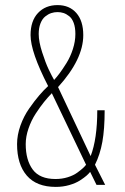

<svg xmlns="http://www.w3.org/2000/svg" viewBox="-20 -726 490 754"><path d="M199 8Q123.5 8 85.2 -36.5Q47 -81 47 -160Q47 -195.5 60.2 -232.8Q73.5 -270 94.8 -300.2Q116 -330.5 133.8 -351.2Q151.5 -372 169 -388Q100 -522 100 -588Q100 -644 129.2 -675Q158.5 -706 206 -706Q252.5 -706 279.8 -675Q307 -644 307 -588Q307 -493 208 -384L336 -113Q362 -180.5 362 -293H391Q391 -219.5 382 -169.2Q373 -119 353 -79L393 0H359L334 -51Q329 -44.5 319.8 -36.2Q310.5 -28 293.8 -17.2Q277 -6.5 252 0.8Q227 8 199 8ZM192.5 -412Q203.5 -424 214.5 -438.8Q225.5 -453.5 241 -478.2Q256.5 -503 266.2 -533.2Q276 -563.5 276 -592.5Q276 -618 269.5 -635.8Q263 -653.5 252 -662.2Q241 -671 229.8 -674.8Q218.5 -678.5 206 -678.5Q193 -678.5 181 -674.5Q169 -670.5 157.5 -661.2Q146 -652 139 -634.2Q132 -616.5 132 -592.5Q132 -562.5 145.5 -520.8Q159 -479 170.8 -454.2Q182.5 -429.5 192.5 -412ZM198 -23Q223.5 -23 246 -30Q268.5 -37 283.5 -48Q298.5 -59 306 -66Q313.5 -73 318 -79L183.5 -360Q168 -344 153 -325.5Q138 -307 120.2 -279.8Q102.5 -252.5 91.8 -221Q81 -189.5 81 -160Q81 -97.5 108.5 -60.2Q136 -23 198 -23Z"/></svg>

Font: League Mono Condensed Thin
Style: Regular
Weight: 100
Width: 1
Designer: Tyler Finck
Foundry: The League of Moveable Type / Tyler Finck
Version: Version 2.210